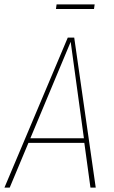

<svg xmlns="http://www.w3.org/2000/svg" viewBox="-29 -852 519 872"><path d="M400.9 -832 397.9 -811H225.1L228 -832ZM381.8 0 354 -203.1H100.1L15.1 0H-8.8L278.8 -681.2H308.1L405.8 0ZM108.9 -224.1H352.1L292 -662.1Z"/></svg>

Font: Fira Sans Compressed Thin
Style: Italic
Weight: 100
Width: 3
Italic angle: -8°
Designer: Carrois Corporate & Edenspiekermann AG
Foundry: Carrois Corporate GbR & Edenspiekermann AG
Version: Version 4.203;PS 004.203;hotconv 1.0.88;makeotf.lib2.5.64775